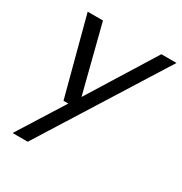

<svg xmlns="http://www.w3.org/2000/svg" viewBox="-168 -623 917 968"><g transform="rotate(30 290.5 -139.5)"><path d="M42 220 211 -49H183L64 -499H153L252 -111L493 -499H581L130 220Z"/></g></svg>

Font: DM Sans 20pt
Style: Italic
Weight: 400
Italic angle: -10°
Version: Version 4.004;gftools[0.9.30]